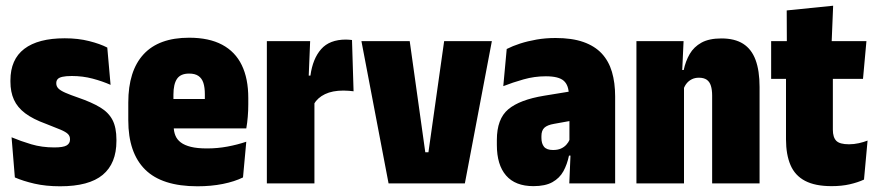

<svg xmlns="http://www.w3.org/2000/svg" viewBox="-20 -642 3065 672"><path d="M190.5 10Q140.5 10 100.5 0.8Q60.5 -8.5 32 -21L20.5 -161.5Q52.5 -148 89.5 -137Q126.5 -126 170 -126Q201.5 -126 213.2 -133Q225 -140 225 -153.5V-155Q225 -166 217.5 -173.2Q210 -180.5 191.8 -188.2Q173.5 -196 141 -208.5Q95.5 -225 68.2 -245.5Q41 -266 28.8 -293Q16.5 -320 16.5 -356V-360.5Q16.5 -434 65 -471Q113.5 -508 206.5 -508Q253.5 -508 292 -498.2Q330.5 -488.5 355.5 -475.5L367 -345Q339 -357.5 304.2 -366.8Q269.5 -376 231.5 -376Q210.5 -376 198.5 -373.2Q186.5 -370.5 181.8 -365Q177 -359.5 177 -351.5V-350Q177 -340 184.2 -332.5Q191.5 -325 208.5 -317.5Q225.5 -310 254.5 -300Q301 -284 330.5 -266.2Q360 -248.5 373.8 -222Q387.5 -195.5 387.5 -153V-148.5Q387.5 -70 339.5 -30Q291.5 10 190.5 10Z M671 10Q547 10 488 -48.5Q429 -107 429 -221V-283Q429 -394 482.5 -452Q536 -510 642 -510Q711.5 -510 757.5 -485.5Q803.5 -461 826.2 -414Q849 -367 849 -299V-276.5Q849 -255 847.2 -233.5Q845.5 -212 842 -192.5H695.5Q696.5 -230 696.8 -260Q697 -290 697 -311.5Q697 -336 691.8 -352Q686.5 -368 674.5 -376.2Q662.5 -384.5 642 -384.5Q612 -384.5 599.5 -366Q587 -347.5 587 -311V-254L588 -232V-199.5Q588 -182 593.8 -167.8Q599.5 -153.5 612.8 -143.5Q626 -133.5 648.2 -128Q670.5 -122.5 704.5 -122.5Q741.5 -122.5 776.2 -129Q811 -135.5 842 -146L830.5 -21Q801 -6.5 760 1.8Q719 10 671 10ZM524 -192.5V-295.5H807.5V-192.5Z M1078.5 -277.5 1024 -377.5H1066.5Q1074.5 -436.5 1104 -470Q1133.5 -503.5 1191 -503.5Q1196.5 -503.5 1201.2 -503Q1206 -502.5 1212 -502L1217.5 -322.5Q1211 -323.5 1201.2 -324.2Q1191.5 -325 1182 -325Q1143.5 -325 1117.5 -312.5Q1091.5 -300 1078.5 -277.5ZM914 0V-498H1065.5L1059 -339.5H1080.5V0Z M1479.5 -109 1534.5 -498H1701.5L1607 0H1340L1245 -498H1414L1468.5 -109Z M1972.5 0 1977.5 -117 1973 -119V-293.5L1971 -308.5Q1971 -343.5 1953.2 -359.2Q1935.5 -375 1890.5 -375Q1850.5 -375 1812.5 -364.2Q1774.5 -353.5 1741.5 -340.5L1753.5 -470.5Q1774 -481 1800.2 -489.5Q1826.5 -498 1857.8 -503.5Q1889 -509 1924.5 -509Q1982 -509 2021.8 -495Q2061.5 -481 2086 -454.8Q2110.5 -428.5 2121.8 -390.5Q2133 -352.5 2133 -304.5V0ZM1847 9.5Q1783.5 9.5 1751.2 -27.8Q1719 -65 1719 -134.5V-152Q1719 -226 1759 -259.5Q1799 -293 1884.5 -307L1985.5 -323.5L1999.5 -223L1919 -208.5Q1895.5 -204.5 1885.2 -194.8Q1875 -185 1875 -166V-159Q1875 -139.5 1884.2 -128.2Q1893.5 -117 1915.5 -117Q1932 -117 1943.2 -122Q1954.5 -127 1962.2 -135.5Q1970 -144 1974 -154L1995 -97.5H1971.5Q1965 -66.5 1951.8 -42.5Q1938.5 -18.5 1913.5 -4.5Q1888.5 9.5 1847 9.5Z M2472.5 0V-307.5Q2472.5 -327.5 2468.2 -341.5Q2464 -355.5 2453.8 -362.8Q2443.5 -370 2426 -370Q2412.5 -370 2401.8 -364.8Q2391 -359.5 2383.8 -350.8Q2376.5 -342 2372.5 -330.5L2343 -397H2373Q2379.5 -428 2394 -453Q2408.5 -478 2435.2 -492.8Q2462 -507.5 2505 -507.5Q2551.5 -507.5 2581 -488.8Q2610.5 -470 2624.5 -432.2Q2638.5 -394.5 2638.5 -337.5V0ZM2207.5 0V-498H2372.5L2367 -378.5L2374 -369.5V0Z M2890.5 9.5Q2833 9.5 2797.8 -9Q2762.5 -27.5 2746.8 -64.2Q2731 -101 2731 -154.5V-460H2895V-188Q2895 -161.5 2907 -149.2Q2919 -137 2951.5 -137Q2969 -137 2985.8 -140.8Q3002.5 -144.5 3016.5 -150L3004 -13.5Q2982.5 -3.5 2954.2 3Q2926 9.5 2890.5 9.5ZM2679 -366V-498H3012.5L3000.5 -366ZM2734 -487.5 2733.5 -605.5 2896 -622 2890.5 -487.5Z"/></svg>

Font: Anek Odia SemiCondensed ExtraBold
Style: Regular
Weight: 800
Width: 4
Designer: Yesha Goshar & Mahesh Sahu (Odia), Yesha Goshar (Latin)
Foundry: Ek Type
Version: Version 1.003